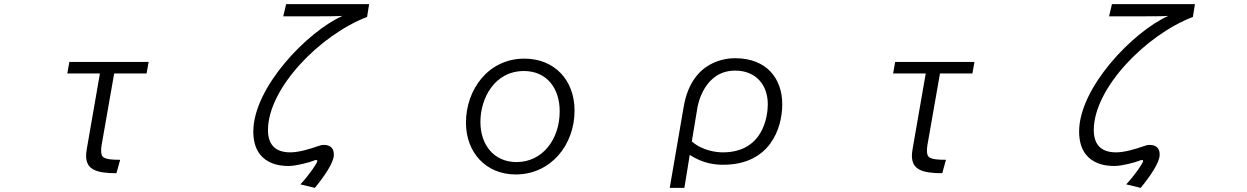

<svg xmlns="http://www.w3.org/2000/svg" viewBox="-20 -798 6040 930"><path d="M562 -24C480 -24 470 -35 470 -68C470 -75 470 -84 472 -94L533 -442H690L700 -498H316L306 -442H464L401 -80C398 -62 397 -53 397 -44C397 22 444 41 544 41Z M1505 112C1548 60 1597 -10 1597 -47V-50C1597 -91 1566 -96 1549 -96H1544C1537 -96 1524 -91 1517 -89C1480 -76 1427 -60 1386 -60C1311 -60 1278 -100 1278 -168C1278 -370 1529 -628 1758 -716L1768 -778H1366L1352 -719H1522C1547 -719 1614 -719 1639 -721C1467 -644 1207 -373 1207 -161C1207 4 1346 6 1378 6C1415 6 1481 -12 1500 -20C1504 -22 1508 -23 1511 -23C1515 -23 1517 -21 1517 -18C1517 -9 1479 48 1435 95Z M2478 47C2648 47 2763 -96 2763 -262C2763 -412 2664 -514 2520 -514C2345 -514 2237 -364 2237 -204C2237 -59 2334 47 2478 47ZM2482 -13C2372 -13 2307 -97 2307 -207C2307 -323 2376 -454 2518 -454C2627 -454 2691 -372 2691 -259C2691 -122 2607 -13 2482 -13Z M3295 112 3321 -48C3388 -3 3451 0 3483 0C3708 0 3769 -174 3769 -293C3769 -419 3692 -516 3541 -516C3507 -516 3332 -511 3292 -283L3224 112ZM3358 -276C3361 -295 3393 -456 3541 -456C3642 -456 3699 -386 3699 -293C3699 -237 3678 -60 3481 -60C3450 -60 3382 -68 3331 -113Z M4562 -24C4480 -24 4470 -35 4470 -68C4470 -75 4470 -84 4472 -94L4533 -442H4690L4700 -498H4316L4306 -442H4464L4401 -80C4398 -62 4397 -53 4397 -44C4397 22 4444 41 4544 41Z M5505 112C5548 60 5597 -10 5597 -47V-50C5597 -91 5566 -96 5549 -96H5544C5537 -96 5524 -91 5517 -89C5480 -76 5427 -60 5386 -60C5311 -60 5278 -100 5278 -168C5278 -370 5529 -628 5758 -716L5768 -778H5366L5352 -719H5522C5547 -719 5614 -719 5639 -721C5467 -644 5207 -373 5207 -161C5207 4 5346 6 5378 6C5415 6 5481 -12 5500 -20C5504 -22 5508 -23 5511 -23C5515 -23 5517 -21 5517 -18C5517 -9 5479 48 5435 95Z"/></svg>

Font: LINE Seed JP App_OTF Regular
Style: Regular
Weight: 400
Designer: LY Corporation & Fontrix & Fontworks
Version: Version 1.002